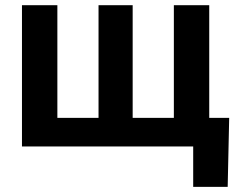

<svg xmlns="http://www.w3.org/2000/svg" viewBox="-20 -566 919 742"><path d="M64.9 -545.9H201.7V-110.4H360.8V-545.9H492.7V-110.4H651.9V-545.9H788.6V0H64.9ZM726.6 156.2V0H685.5V-110.4H865.7L859.9 156.2Z"/></svg>

Font: Inter Cardless
Style: Bold
Weight: 700
Designer: Rasmus Andersson
Foundry: rsms
Version: Version 4.001;git-9221beed3